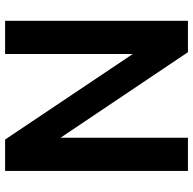

<svg xmlns="http://www.w3.org/2000/svg" viewBox="-22 -716 739 734"><g transform="rotate(90 347.0 -349.5)"><path d="M60 -699H180L507 -212V-699H634V0H514L187 -488V0H60Z"/></g></svg>

Font: Prompt Medium
Style: Regular
Weight: 500
Designer: Katatrad Team
Foundry: CadsonDemak
Version: Version 1.001